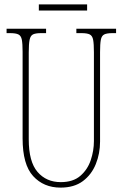

<svg xmlns="http://www.w3.org/2000/svg" viewBox="-20 -845 560 875"><path d="M256 10Q179 10 131 -42.5Q83 -95 83 -214V-609Q83 -646 79.5 -664Q76 -682 64 -688Q52 -694 27 -694H10V-714H190V-694H167Q143 -694 131 -688.5Q119 -683 115 -664Q111 -645 111 -606V-210Q111 -108 151 -61.5Q191 -15 257 -15Q313 -15 346 -43.5Q379 -72 393.5 -115Q408 -158 408 -202V-607Q408 -645 404.5 -663.5Q401 -682 389 -688Q377 -694 352 -694H328V-714H509V-694H492Q467 -694 455 -688Q443 -682 439.5 -663.5Q436 -645 436 -607V-200Q436 -145 416.5 -97Q397 -49 357.5 -19.5Q318 10 256 10ZM157 -797V-825H377V-797Z"/></svg>

Font: Noto Serif Georgian ExtraCondensed Thin
Style: Regular
Weight: 100
Width: 2
Designer: Monotype Design Team, Akaki Razmadze
Foundry: Google LLC
Version: Version 2.003; ttfautohint (v1.8.4.7-5d5b)